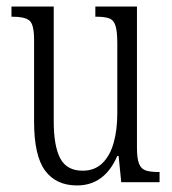

<svg xmlns="http://www.w3.org/2000/svg" viewBox="-20 -556 526 586"><path d="M215 10Q151 10 117.5 -35.5Q84 -81 84 -185V-435Q84 -482 69.5 -493.5Q55 -505 19 -505H15V-536H144V-186Q144 -110 164 -72.5Q184 -35 232 -35Q269 -35 292.5 -58Q316 -81 327 -120.5Q338 -160 338 -210V-424Q338 -460 332.5 -477.5Q327 -495 313 -500Q299 -505 274 -505H271V-536H398V-105Q398 -72 404.5 -56Q411 -40 425.5 -35.5Q440 -31 464 -31H467V0H350L342 -80H338Q299 10 215 10Z"/></svg>

Font: Noto Serif Tamil ExtraCondensed Light
Style: Regular
Weight: 300
Width: 2
Designer: Indian Type Foundry, Tom Grace, and the Monotype Design Team
Foundry: Monotype Imaging Inc.
Version: Version 2.004; ttfautohint (v1.8.4.7-5d5b)